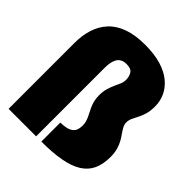

<svg xmlns="http://www.w3.org/2000/svg" viewBox="-201 -860 989 989"><g transform="rotate(45 294.0 -365.5)"><path d="M22 0H222.5V-500.5Q222.5 -520.5 225.8 -537.2Q229 -554 236.2 -566.5Q243.5 -579 256.5 -586Q269.5 -593 289 -593Q322.5 -593 333.5 -575Q344.5 -557 344.5 -534Q344.5 -517 338 -501.8Q331.5 -486.5 323.2 -468.8Q315 -451 308.5 -429.2Q302 -407.5 302 -378Q302 -355.5 307 -336.8Q312 -318 319.8 -301.8Q327.5 -285.5 335.2 -270.8Q343 -256 348 -241.2Q353 -226.5 353 -210.5Q353 -193 348.8 -179.5Q344.5 -166 333.5 -157Q322.5 -148 304.8 -143.2Q287 -138.5 260.5 -138.5V0Q342.5 0 401.2 -10.8Q460 -21.5 497 -44.8Q534 -68 551.5 -105.2Q569 -142.5 569 -196.5Q569 -227 562 -250.5Q555 -274 544.8 -291.8Q534.5 -309.5 524 -324.2Q513.5 -339 506.8 -352Q500 -365 500 -378.5Q500 -395.5 507 -411Q514 -426.5 523.2 -443.5Q532.5 -460.5 539.8 -484.5Q547 -508.5 547 -543.5Q547 -581 531.2 -615Q515.5 -649 483.2 -675.5Q451 -702 402 -716.5Q353 -731 287.5 -731Q214.5 -731 164 -712.8Q113.5 -694.5 82.2 -660.5Q51 -626.5 36.5 -581Q22 -535.5 22 -481Z"/></g></svg>

Font: Anybody Condensed Black
Style: Regular
Weight: 900
Width: 3
Designer: Tyler Finck
Foundry: Etcetera Type Company
Version: Version 1.113;gftools[0.9.25]